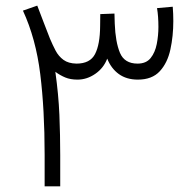

<svg xmlns="http://www.w3.org/2000/svg" viewBox="-20 -654 684 674"><path d="M463.9 -374.5Q424.3 -374.5 397.2 -394Q370.1 -413.6 356.4 -448.2Q343.8 -415 314.5 -394.8Q285.2 -374.5 252 -374.5Q227.1 -374.5 209 -382.1Q190.9 -389.6 174.3 -401.9Q185.5 -321.8 188.5 -250.7Q191.4 -179.7 191.4 -109.4V0H136.7V-110.8Q136.7 -269.5 121.3 -393.8Q106 -518.1 60.5 -616.7L110.8 -634.3Q123.5 -601.6 133.1 -575.9Q142.6 -550.3 155.3 -518.6Q164.6 -496.6 175 -476.6Q185.5 -456.5 202.9 -443.8Q220.2 -431.2 248.5 -430.7Q296.4 -430.7 313.7 -464.4Q331.1 -498 331.5 -563L332 -604.5L381.8 -606.4L382.8 -571.3Q385.3 -506.3 401.1 -468.5Q417 -430.7 462.9 -430.7Q493.2 -430.7 508.8 -450.2Q524.4 -469.7 530.3 -499.5Q536.1 -529.3 536.1 -559.6Q536.1 -577.6 534.9 -594.5Q533.7 -611.3 531.2 -625.5L586.4 -630.4Q587.4 -617.7 587.9 -605Q588.4 -592.3 588.4 -580.1Q588.4 -527.3 578.1 -480.2Q567.9 -433.1 540.8 -403.8Q513.7 -374.5 463.9 -374.5Z"/></svg>

Font: Vazirmatn RD FD ExtraLight
Style: Regular
Weight: 200
Designer: Saber Rastikerdar
Foundry: Saber Rastikerdar
Version: Version 33.003